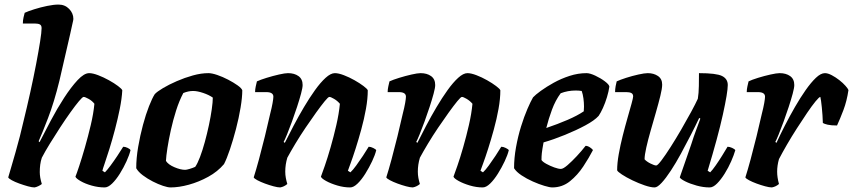

<svg xmlns="http://www.w3.org/2000/svg" viewBox="-20 -820 3732 840"><path d="M131 0Q120 0 102 -5Q84 -10 64.5 -17Q45 -24 31.5 -31.5Q18 -39 16 -44Q21 -61 29.5 -90Q38 -119 48 -154Q58 -189 67 -224Q76 -259 82 -286Q98 -351 112.5 -416.5Q127 -482 138 -539.5Q149 -597 155.5 -638.5Q162 -680 162 -697Q162 -709 154.5 -713Q147 -717 134 -717H80Q80 -731 83 -744Q86 -757 88 -764Q103 -771 130 -779.5Q157 -788 186 -794Q215 -800 236 -800Q264 -800 282.5 -781Q301 -762 301 -737Q301 -733 297 -716.5Q293 -700 287 -671L240 -467Q217 -373 190 -303Q163 -233 149 -202L153 -198Q175 -241 202.5 -293Q230 -345 260.5 -392Q291 -439 319.5 -469.5Q348 -500 370 -500Q386 -500 409.5 -491Q433 -482 456.5 -469Q480 -456 496.5 -443.5Q513 -431 515 -425Q513 -388 504 -343.5Q495 -299 483 -253.5Q471 -208 459 -169.5Q447 -131 438 -105Q429 -79 428 -73L439 -66Q449 -76 463.5 -95.5Q478 -115 493 -137.5Q508 -160 519 -178Q528 -178 538.5 -173Q549 -168 551 -163Q546 -142 533.5 -114.5Q521 -87 504.5 -60.5Q488 -34 470.5 -17Q453 0 438 0Q410 0 381.5 -8Q353 -16 333 -27.5Q313 -39 310 -47Q315 -59 326.5 -93.5Q338 -128 351.5 -175Q365 -222 377 -272.5Q389 -323 393 -366Q383 -379 367.5 -387.5Q352 -396 346 -396Q341 -396 325.5 -377.5Q310 -359 288.5 -329Q267 -299 243.5 -263Q220 -227 198.5 -192Q177 -157 163 -130Q158 -115 156 -99.5Q154 -84 154 -67Q154 -44 163 -15Q157 -10 147.5 -5.5Q138 -1 131 0Z M726 0Q714 0 693 -7Q672 -14 648.5 -26Q625 -38 605 -53Q585 -68 576 -84Q576 -128 584.5 -177.5Q593 -227 605.5 -273.5Q618 -320 632 -355.5Q646 -391 657 -408Q667 -419 693 -434.5Q719 -450 753.5 -465Q788 -480 824 -490Q860 -500 892 -500Q907 -500 930.5 -492Q954 -484 978 -471.5Q1002 -459 1019.5 -446.5Q1037 -434 1040 -425Q1040 -394 1032.5 -349Q1025 -304 1012.5 -256Q1000 -208 986 -166.5Q972 -125 960 -102Q932 -69 891 -46.5Q850 -24 806.5 -12Q763 0 726 0ZM790 -77Q796 -77 809.5 -81Q823 -85 834 -90Q844 -104 855 -133Q866 -162 876 -198.5Q886 -235 894 -272.5Q902 -310 906.5 -342Q911 -374 911 -393Q894 -405 868.5 -413.5Q843 -422 825 -422Q804 -422 782 -413Q764 -379 750.5 -336.5Q737 -294 727.5 -251Q718 -208 712.5 -172.5Q707 -137 706 -116Q716 -100 743 -88.5Q770 -77 790 -77Z M1206 0Q1195 0 1176.5 -5Q1158 -10 1139 -17Q1120 -24 1106 -31.5Q1092 -39 1090 -44Q1100 -75 1113 -123Q1126 -171 1139 -224Q1152 -277 1162 -322Q1169 -349 1172.5 -369Q1176 -389 1176 -397Q1176 -417 1145 -417H1096Q1096 -429 1099 -442.5Q1102 -456 1104 -464Q1119 -471 1146.5 -479.5Q1174 -488 1200.5 -494Q1227 -500 1240 -500Q1268 -500 1286 -487Q1304 -474 1304 -448Q1304 -436 1297 -410Q1290 -384 1279.5 -352Q1269 -320 1257.5 -288.5Q1246 -257 1236 -232.5Q1226 -208 1221 -199L1226 -195Q1243 -229 1264.5 -270Q1286 -311 1310 -351.5Q1334 -392 1358 -425.5Q1382 -459 1404.5 -479.5Q1427 -500 1445 -500Q1461 -500 1484.5 -491Q1508 -482 1531 -469Q1554 -456 1570.5 -443.5Q1587 -431 1589 -425Q1589 -388 1581 -343.5Q1573 -299 1560.5 -253.5Q1548 -208 1535.5 -169Q1523 -130 1513.5 -104.5Q1504 -79 1502 -73L1513 -66Q1524 -76 1538.5 -96Q1553 -116 1568 -138.5Q1583 -161 1593 -178Q1602 -178 1613 -172.5Q1624 -167 1626 -163Q1621 -142 1608 -114.5Q1595 -87 1578.5 -60.5Q1562 -34 1544.5 -17Q1527 0 1512 0Q1484 0 1455.5 -8.5Q1427 -17 1407 -28Q1387 -39 1384 -47Q1389 -60 1401 -94.5Q1413 -129 1426.5 -176Q1440 -223 1451.5 -273Q1463 -323 1467 -366Q1456 -379 1441.5 -387.5Q1427 -396 1421 -396Q1416 -396 1400.5 -377Q1385 -358 1363 -327.5Q1341 -297 1317 -261.5Q1293 -226 1272 -191Q1251 -156 1237 -130Q1228 -100 1228 -69Q1228 -55 1230.5 -41.5Q1233 -28 1237 -15Q1223 -3 1206 0Z M1786 0Q1775 0 1756.5 -5Q1738 -10 1719 -17Q1700 -24 1686 -31.5Q1672 -39 1670 -44Q1680 -75 1693 -123Q1706 -171 1719 -224Q1732 -277 1742 -322Q1749 -349 1752.5 -369Q1756 -389 1756 -397Q1756 -417 1725 -417H1676Q1676 -429 1679 -442.5Q1682 -456 1684 -464Q1699 -471 1726.5 -479.5Q1754 -488 1780.5 -494Q1807 -500 1820 -500Q1848 -500 1866 -487Q1884 -474 1884 -448Q1884 -436 1877 -410Q1870 -384 1859.5 -352Q1849 -320 1837.5 -288.5Q1826 -257 1816 -232.5Q1806 -208 1801 -199L1806 -195Q1823 -229 1844.5 -270Q1866 -311 1890 -351.5Q1914 -392 1938 -425.5Q1962 -459 1984.5 -479.5Q2007 -500 2025 -500Q2041 -500 2064.5 -491Q2088 -482 2111 -469Q2134 -456 2150.5 -443.5Q2167 -431 2169 -425Q2169 -388 2161 -343.5Q2153 -299 2140.5 -253.5Q2128 -208 2115.5 -169Q2103 -130 2093.5 -104.5Q2084 -79 2082 -73L2093 -66Q2104 -76 2118.5 -96Q2133 -116 2148 -138.5Q2163 -161 2173 -178Q2182 -178 2193 -172.5Q2204 -167 2206 -163Q2201 -142 2188 -114.5Q2175 -87 2158.5 -60.5Q2142 -34 2124.5 -17Q2107 0 2092 0Q2064 0 2035.5 -8.5Q2007 -17 1987 -28Q1967 -39 1964 -47Q1969 -60 1981 -94.5Q1993 -129 2006.5 -176Q2020 -223 2031.5 -273Q2043 -323 2047 -366Q2036 -379 2021.5 -387.5Q2007 -396 2001 -396Q1996 -396 1980.5 -377Q1965 -358 1943 -327.5Q1921 -297 1897 -261.5Q1873 -226 1852 -191Q1831 -156 1817 -130Q1808 -100 1808 -69Q1808 -55 1810.5 -41.5Q1813 -28 1817 -15Q1803 -3 1786 0Z M2396 0Q2385 0 2361.5 -7Q2338 -14 2311 -26Q2284 -38 2261.5 -53Q2239 -68 2229 -84Q2229 -128 2237.5 -175.5Q2246 -223 2259.5 -266.5Q2273 -310 2287.5 -343.5Q2302 -377 2312 -394Q2322 -405 2346 -422.5Q2370 -440 2402.5 -458Q2435 -476 2472 -488Q2509 -500 2546 -500Q2561 -500 2584.5 -489Q2608 -478 2626.5 -464Q2645 -450 2646 -441Q2643 -420 2635.5 -395Q2628 -370 2618 -348Q2608 -326 2599 -313Q2581 -293 2541 -271.5Q2501 -250 2452 -230Q2403 -210 2358 -197Q2352 -164 2350.5 -150Q2349 -136 2349 -120Q2354 -112 2370.5 -103Q2387 -94 2405 -87.5Q2423 -81 2434 -81Q2444 -81 2463 -97.5Q2482 -114 2503.5 -137Q2525 -160 2542 -182Q2551 -182 2561.5 -175Q2572 -168 2574 -163Q2557 -130 2532 -92Q2507 -54 2473.5 -27Q2440 0 2396 0ZM2370 -260Q2420 -277 2463 -295.5Q2506 -314 2534 -333Q2535 -344 2535 -354Q2535 -371 2532.5 -389.5Q2530 -408 2525 -422Q2518 -423 2512 -423.5Q2506 -424 2499 -424Q2464 -424 2433 -412Q2410 -381 2395 -340.5Q2380 -300 2370 -260Z M2844 0Q2827 0 2800.5 -9Q2774 -18 2747 -31Q2720 -44 2701 -56.5Q2682 -69 2680 -75Q2680 -106 2687 -145.5Q2694 -185 2704.5 -226.5Q2715 -268 2725.5 -304.5Q2736 -341 2743 -366.5Q2750 -392 2750 -398Q2750 -409 2742 -413Q2734 -417 2720 -417H2671Q2671 -430 2673.5 -443.5Q2676 -457 2678 -464Q2693 -471 2719.5 -479.5Q2746 -488 2773 -494Q2800 -500 2814 -500Q2840 -500 2858.5 -487.5Q2877 -475 2877 -450Q2877 -433 2869 -400.5Q2861 -368 2849.5 -328Q2838 -288 2826.5 -248Q2815 -208 2807.5 -174.5Q2800 -141 2800 -123Q2809 -113 2826 -104.5Q2843 -96 2851 -96Q2857 -96 2874 -118.5Q2891 -141 2914 -177Q2937 -213 2960.5 -253.5Q2984 -294 3003.5 -330Q3023 -366 3033 -388Q3037 -412 3037.5 -444Q3038 -476 3038 -500Q3114 -500 3139 -487.5Q3164 -475 3164 -448Q3164 -416 3142.5 -318.5Q3121 -221 3076 -73L3087 -66Q3097 -76 3111 -96Q3125 -116 3139 -138.5Q3153 -161 3163 -178Q3172 -178 3183 -173Q3194 -168 3197 -163Q3191 -142 3179 -114.5Q3167 -87 3150.5 -60.5Q3134 -34 3117 -17Q3100 0 3085 0Q3057 0 3028 -8Q2999 -16 2978 -26.5Q2957 -37 2954 -44L3004 -188Q3015 -223 3026.5 -253.5Q3038 -284 3044 -301L3039 -304Q3023 -270 3002 -229Q2981 -188 2959 -147.5Q2937 -107 2915 -73.5Q2893 -40 2874.5 -20Q2856 0 2844 0Z M3357 0Q3346 0 3327.5 -5Q3309 -10 3290 -17Q3271 -24 3257 -31.5Q3243 -39 3241 -44Q3251 -75 3264 -123Q3277 -171 3290 -224Q3303 -277 3313 -322Q3320 -349 3323.5 -369Q3327 -389 3327 -397Q3327 -417 3296 -417H3247Q3247 -429 3250 -442.5Q3253 -456 3255 -464Q3269 -471 3296.5 -479.5Q3324 -488 3351 -494Q3378 -500 3391 -500Q3419 -500 3437 -487Q3455 -474 3455 -448Q3455 -436 3448 -410Q3441 -384 3430.5 -352Q3420 -320 3408.5 -288.5Q3397 -257 3387 -232.5Q3377 -208 3372 -199L3377 -195Q3393 -230 3414 -271Q3435 -312 3458 -352Q3481 -392 3504.5 -425.5Q3528 -459 3549.5 -479.5Q3571 -500 3589 -500Q3602 -500 3619 -491Q3636 -482 3652 -469.5Q3668 -457 3679 -444.5Q3690 -432 3692 -426Q3685 -378 3670 -338.5Q3655 -299 3642 -271Q3616 -271 3601 -274.5Q3586 -278 3580 -282Q3579 -316 3575.5 -350Q3572 -384 3569 -396Q3564 -396 3548 -376.5Q3532 -357 3511 -326Q3490 -295 3466.5 -258.5Q3443 -222 3422.5 -186.5Q3402 -151 3388 -124Q3380 -96 3380 -69Q3380 -44 3388 -15Q3374 -3 3357 0Z"/></svg>

Font: Texturina ExtraBold
Style: Italic
Weight: 800
Italic angle: -11°
Designer: Guillermo Torres Carreño
Foundry: Omnibus-Type
Version: Version 1.002; ttfautohint (v1.8.3)